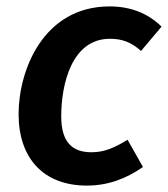

<svg xmlns="http://www.w3.org/2000/svg" viewBox="-20 -564 524 599"><path d="M322 -544C116 -544 38 -346 38 -208C38 -70 116 15 251 15C316 15 373 -6 426 -43L378 -128C337 -103 306 -89 265 -89C207 -89 171 -119 171 -201C171 -300 203 -443 323 -443C360 -443 389 -433 420 -405L484 -481C440 -524 385 -544 322 -544Z"/></svg>

Font: Fira Sans Medium
Style: Italic
Weight: 500
Italic angle: -8°
Designer: bBox Type GmbH & Carrois Corporate GbR & Edenspiekermann AG
Foundry: bBox Type GmbH & Carrois Corporate GbR & Edenspiekermann AG
Version: Version 4.301;PS 004.301;hotconv 1.0.88;makeotf.lib2.5.64775